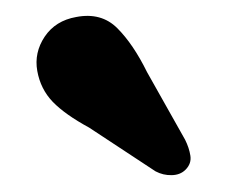

<svg xmlns="http://www.w3.org/2000/svg" viewBox="-20 -742 280 237"><path d="M161.5 -653 208.5 -569.5Q213.5 -559.5 215 -549.8Q216.5 -540 209 -532.5Q202.5 -526 192 -525.8Q181.5 -525.5 172 -530.5L90 -584.5Q60.5 -600.5 45.2 -616.2Q30 -632 26 -654.5Q22 -677 35.2 -696.8Q48.5 -716.5 74 -721Q105 -727 124.8 -707.2Q144.5 -687.5 161.5 -653Z"/></svg>

Font: Fraunces 9pt SuperSoft SemiBold
Style: Regular
Weight: 600
Version: Version 1.000;[0bf87f6ff]